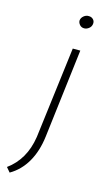

<svg xmlns="http://www.w3.org/2000/svg" viewBox="-123 -578 468 811"><g transform="rotate(15 111.0 -172.5)"><path d="M-9 170Q27 144 49.5 105.5Q72 67 80 15L130 -385H163L116 3Q108 69 80.5 116.5Q53 164 8 190ZM127 -507Q128 -519 138.5 -527.5Q149 -536 161 -535Q172 -535 179.5 -527.5Q187 -520 186 -509Q185 -496 175 -488Q165 -480 154 -480Q142 -480 134.5 -488.5Q127 -497 127 -507Z"/></g></svg>

Font: Josefin Sans Thin ExtraLight
Style: Italic
Weight: 250
Italic angle: -7°
Version: Version 2.000